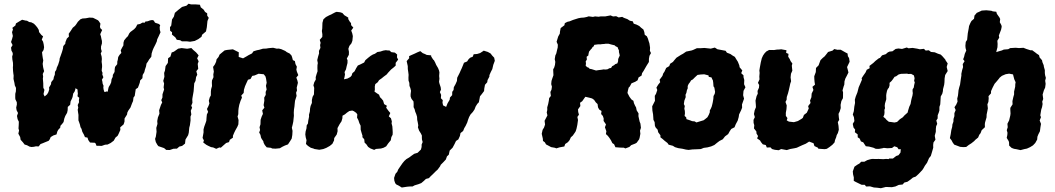

<svg xmlns="http://www.w3.org/2000/svg" viewBox="-20 -771 5567 1013"><path d="M122.6 -4.6 109.8 -8.4 101 -20 88.8 -33.6 86.4 -48 76.8 -65.8 80.6 -82.6 77.6 -93 78.8 -111.6 79.4 -128.8 72.8 -142.4 69.6 -159.4 75 -174.8 67.6 -189.4 65.4 -203.2 69 -220 68.6 -231.8 61 -247.6 60.4 -257.2 60.6 -276 63.8 -289 64.4 -307.2 58.2 -320.4 56.2 -333.4 51.2 -354.8 52 -372.4 50.4 -382.8 48.8 -397 48 -415.8 48.8 -425.2 48.4 -439.8 45.2 -457.6 44.2 -472.6 47.8 -485.8 45.6 -495 40.6 -503.4 38.2 -519.8 46.4 -533.2 38.2 -549.4 43.6 -565.2 47.8 -581.2 43.4 -601.4 48.4 -615.2 45.2 -624.2 61.2 -636.4 64.2 -647.4 83.8 -659.4 96.6 -666.8 116 -662.2 122.2 -661.8 134.2 -654.8 145.2 -653.2 159.2 -645.8 169.2 -635.4 177.4 -625.2 184.6 -613 186.2 -601.8 198.4 -586.4 207.4 -579.2 200.4 -562 207.2 -551.2 210.6 -536.6 212.6 -521.4 209.8 -507 201.8 -495.2 203.6 -479.2 206 -463.4 208.2 -452.6 205.2 -434.2 207.6 -416.2 210.6 -403.2 212.8 -395.8 205.6 -380.6 207.6 -366.4 206.2 -357.2 206.8 -348.6 208.2 -331.8 208.4 -318 208.8 -307.2 214.4 -297 209.6 -274.8 215.2 -262.4 218 -264.2 228.6 -273.4 235 -284.4 239.8 -299.8 238.8 -309.2 249 -326.4 250.4 -337.8 262 -352.4 264.2 -364.6 269.2 -376.8 270 -391.8 276.8 -402.2 279.8 -414.6 286.8 -429.6 293.4 -450.6 295 -463.2 300.6 -478.4 306.8 -496 311.8 -513 314 -528 324.4 -540.2 325.4 -549.2 332.8 -567.6 343.6 -578 342.6 -593 352.2 -606.6 364 -624.8 375.6 -634.4 381.8 -642.4 391 -656.4 404.2 -669.2 415.2 -673.4 432.8 -674.6 451.6 -678.2 470.6 -677.2 484.2 -670.6 496.4 -664.4 500.8 -660.2 509.8 -646.4 507.4 -629.8 509.4 -622.2 519 -612.8 508.8 -590.6 512.4 -579.8 515 -566.6 517.8 -554.8V-542L513 -525.6V-512.8L516.8 -500.4L511.6 -488.8L516.2 -472.6L517.4 -460L516.2 -445.2L518.4 -429L518.6 -417.8L517.2 -407L516.6 -397.4L521 -386.6L519.8 -378L525.4 -363.4L517.6 -350.4L519.8 -342.4L521.8 -328.8L526.2 -319L525.2 -308.4L527 -296.8L531.2 -285.4L536.6 -286.4L539.4 -285.6L537.2 -288.8L548.4 -287.4L551.4 -303.2L553.6 -311.8L561.4 -324.8L566.4 -336.2L568.8 -353.2L574.8 -365.4L575.4 -375.8L584.4 -391.4L585.2 -407L587 -418L598.4 -432.4L599 -447L601.4 -454.8L603.6 -470L610.6 -481.4L620.2 -491.8L617 -505.6L624.6 -520.4L631 -531.4L631.6 -546.2L635 -557.8L646 -571.6L654.8 -580.2L662 -595L668 -602.2L688 -617.2L696.6 -626.6L704.6 -641.8L719.2 -644.6L731.6 -651.8L743.8 -651.4L746.6 -657.2L759.4 -658.8L771.6 -663.4L783.2 -665.4L792 -662.2L796 -653.8L799.6 -650.6L818 -644.6L825.2 -638.4L822.4 -628.4L823.2 -613.8L826.8 -600.8L817.4 -580L809.6 -563.8L807.2 -552.2L800.2 -536.8L790.6 -518L785.4 -505.8L780.2 -489.4L778.2 -471.4L766.2 -456.4L761.4 -447.6L753 -435.6L750.4 -420.8L744.6 -403.6L741.4 -390.2L732.8 -375.6L731.4 -358.4L719.4 -346.4L717.6 -335.2L712.6 -321.2L707.6 -308.2L696.2 -300.6L693.6 -284L690.8 -265.2L684.2 -256.2L682 -238L676.8 -226.2L668.4 -203.8L657.2 -187.8L652 -177.6L650.2 -166.6L637.2 -146L636.8 -129.2L632.2 -114.8L614.2 -99.2L615 -85.4L605.2 -63.4L600.6 -54.6L589.2 -45L580.2 -28.8L564 -16.6L547.6 -8.4L534.6 -7.6L516.4 -1.2L499.8 -1.8H489.2L484.4 -14.2L480 -17.8L455 -19L445.6 -32.4L441.8 -44.8L428.2 -47.6L423.2 -59.6L414.2 -76L410.2 -91L404.8 -100L401.6 -114L397.6 -125.8L393.8 -136V-153.4L394 -164.6L392.2 -176L390 -191.8L392.8 -203L390 -216.8L397 -231.6L396.2 -242.2L398.2 -255L388.8 -263L390.8 -277.4L389.6 -287.4L389 -299L382.4 -302.6L380 -307.4L373.6 -288L366.2 -277.4L363 -259.4L359.4 -250.2L352.4 -235.8L350.2 -218.2L337.6 -207L337 -189.8L334 -175.8L324.4 -159.2L319.2 -145.4L315.4 -127.2L307.6 -117L298.8 -107.2L297.8 -97.4L287 -85.8L282.4 -77L278.2 -61.8L261.6 -56.4L247.4 -47.8L242.8 -36.4L236.8 -28.2L215.6 -19.6L205.6 -15.4L193.8 -11L184 1.6L169.4 1L159 3.4L146.4 4.6L136 2.6Z M875.8 20.4 857 20 845.8 10.4 815.4 0 809.6 -7.8 802 -21.6 798.2 -38.2 802.2 -50 806 -75.6 804.6 -96.2 810.8 -117.2 809.6 -132.4 813.2 -151.4 821.2 -171.2 819.6 -189.2 829.2 -217.6 835.8 -230.6 830.8 -242.6 837 -256.4 837.4 -273.8 845.8 -298.8 843.2 -310 845.8 -330.2 841.4 -344.2 847.4 -366 846 -386.2 850.4 -398.8 853.6 -422.2 865.6 -439.2 867 -463.8 879.2 -472.4 885.6 -494 897.6 -498.4 920 -514.2 938.2 -517.4 967.4 -513.8 989.6 -517.6 999.2 -507.8 1014.4 -494.8 1028 -479 1020.2 -463.2 1028 -447.4 1023.2 -434 1025.8 -408 1015.8 -395.4 1020.8 -376.6 1014.6 -364.6 1011.6 -344.4 1004.8 -331.4 1002.8 -306.2 1001.6 -289.8 998.8 -273.6 996 -258 994.4 -247.4 995.4 -228.6 989 -213.2 993.6 -202.8 986.6 -186.8 989.4 -167.2 985 -155.4 985.4 -136 982 -110.4 978.6 -97.6 976 -70.8 972.6 -57.8 958.6 -34.8 956.2 -13.4 940.8 -1.2 926 2.4 913.6 13.2 895.2 13.8ZM939.8 -552.8 930.6 -558.8 912.8 -561 905 -574 887.2 -588.8 887.8 -601 877.6 -608.8 876.8 -627.4 883.4 -636.2 887.6 -668.2 897.4 -683.2 902.6 -703.2 921.4 -719.4 940.6 -734.4 963.8 -741 975 -751.4 988 -747.8H1012L1034.8 -746L1039.2 -732.4L1054.8 -719.8L1061.8 -708.2L1073 -700.8L1073.4 -688L1081.4 -676.8L1074.6 -660.4L1071.2 -627.2L1066.8 -605.2L1046.2 -587.6L1043.2 -577L1026.4 -564.6L1007.4 -555L982.8 -550.8L967.2 -552.8Z M1156.2 -497.8 1165 -505 1178 -507.6 1208.8 -510.8 1228.6 -500.8 1239.8 -495.2 1239.4 -470.6 1262.4 -463.2 1282.6 -474.6 1291.8 -480.2 1309.6 -489.2 1317.4 -500.4 1335.8 -506 1348 -508.4 1367.6 -514.2 1383.4 -514.6 1398.2 -517 1420.8 -519 1440.4 -514.2 1451 -514.8 1464.4 -511.4 1485.4 -502 1492.8 -496.2 1508.4 -488.4 1518 -478 1521.4 -468.2 1525.2 -453.8 1535.8 -448.8 1539 -432.8 1546.2 -419.2 1543.6 -403.8 1546.4 -392.8 1553.8 -374.6 1543.4 -361.6 1548.8 -347.2 1551.8 -334.2 1545.4 -308.2 1547 -294 1542.2 -281.6 1544.8 -265 1536.6 -239.4 1534.8 -222.6 1533.6 -209.4 1531 -192.6 1530 -177 1530.6 -160 1529 -145.4 1527.4 -129.4 1523.8 -112.6 1519.8 -97 1523.4 -80.6 1522.2 -58.8 1519 -39.8 1511 -26.8 1499.4 -9.2 1483.2 -3.2 1470 3.2 1456.4 11.2 1433.6 13.4 1415.6 12.4 1410 9 1387.2 6.4 1377 -6 1371 -17.4 1369.2 -25.8 1360.6 -38.4 1357 -45.8 1354.2 -59.2 1347.4 -72.2 1352.2 -84.8 1349.4 -99.6 1354.2 -115 1355 -139 1360.6 -156 1367.2 -170.2 1363.4 -188.8 1375 -202.8 1370.8 -216.4 1374.6 -239.8 1374 -256 1382 -270.6 1381.6 -285.8 1386.8 -299 1383.2 -318.2 1387 -334.6 1383.6 -356.8 1380.6 -367.8 1371.6 -379.2 1344.4 -382 1322.8 -372.8 1310.8 -370.6 1301.6 -354 1288.4 -350.4 1280.6 -333.6 1272.8 -316 1267 -297.2 1265.6 -280.6 1253 -267 1256.6 -256 1249.2 -239.2 1242.4 -218.2 1239 -200.6 1237.6 -187.4 1237.2 -168.6 1233.4 -156.2 1238.6 -137.6 1237.6 -114.8 1232.2 -101.8 1221.4 -82.6 1215.4 -70.2 1208.8 -54.4 1209 -44.8 1192.4 -33.4 1188.2 -21.2 1173.2 -16.6 1160.4 -5.4 1145.2 8.2 1137 7 1120.8 14.2 1104.8 7 1093.4 5.2 1079.2 -1.4 1068.2 -7.2 1052.2 -19.4 1055.8 -30 1048.8 -43.4 1054 -72.6 1053.8 -88 1057.4 -102 1065.2 -123.6 1068.6 -133.8 1069.6 -148.8 1071.4 -166.8 1078 -180.8 1072 -196 1079.8 -211.6 1084.8 -225.2 1081.8 -239.6 1086.4 -256.6 1092.4 -267.6 1092.6 -288.4 1094 -301 1098.6 -316.8 1097.8 -334.8 1098.4 -346.4 1106.4 -363.8 1105.4 -378 1108.2 -393.2 1104.2 -418 1113.4 -430.6 1120 -444.8 1122.8 -458.2 1133 -470.4 1138.6 -483.2Z M1664.6 19.2 1639.2 15.2 1633 12.4 1620 8.8 1604.8 -1.2 1594.2 -11.4 1597.2 -31.4 1593 -46.4 1590.8 -61.8 1592.4 -77.2 1597 -93.8 1598.2 -109.6 1604.8 -119.6 1606.2 -133.4 1610.6 -155.6 1610.2 -165.4 1614.8 -182.4 1616 -199 1618.8 -212.2 1625.6 -228 1625.4 -243 1629.2 -260.2 1636.4 -272.8 1636.8 -285 1637.8 -307.4 1633.6 -321 1638 -336.8 1646.2 -351.4 1645.6 -363.8 1650.2 -379.8 1655.4 -395 1654.6 -411.8 1655 -427.4 1656.8 -438.2 1653.8 -453.8 1658.4 -472.8 1663.4 -489.4 1662.8 -502.4 1670.6 -518.4 1668.8 -533.4 1671.6 -544.8 1667 -560.8 1680.4 -576.2 1680.8 -589.6 1678.2 -607.4 1680.2 -620.8 1681.2 -650.4 1686.2 -669 1699.6 -681 1715 -689.2 1731.8 -697.2 1748.6 -706 1756 -708.6 1775 -706.2 1786.4 -702.4 1796.6 -690.8 1804.6 -686 1817.6 -678 1817.2 -670.8 1825 -657.4 1832 -649 1832.6 -638.2 1844.2 -625.4 1833 -609.8 1838.4 -595.2 1841.6 -580.6 1839.2 -556 1834.2 -542.4 1823.4 -529 1818 -513.6 1821 -497.6 1820.6 -482 1809.8 -462 1813.6 -453.6 1813.4 -438.6 1809 -421.4 1805.4 -405.2 1798 -390.8 1800.2 -378.2 1797.8 -365.2 1794.8 -352.6 1813.2 -356.6 1828.4 -364.8 1835 -372 1839.2 -385 1850.6 -394.6 1859.2 -411.4 1868 -425.4 1881.2 -431.2 1901.2 -441.2 1907.8 -453.6 1922.8 -466.4 1935.6 -476.4 1947 -483.2 1958.4 -487.6 1971.2 -496.6 1986.2 -498.8 2002 -504 2015.4 -506.2 2028 -504.6 2034 -505.2 2045 -495.8 2063.6 -493.4 2075.4 -483.4 2074.4 -468.8 2080.6 -456.4 2067.6 -439.4V-424.8L2056.8 -415L2043.2 -404.2L2027.2 -387L2020.2 -378.2L2004 -366.2L1993.6 -357.6L1979.8 -348L1973.2 -337.4L1960 -327.2L1957.4 -314.6L1957.8 -297.8L1955.8 -287.8L1969.4 -278.2L1979.8 -271.6L1984.8 -258.4L1993.4 -249.8L2001.4 -239.8L2006.6 -221.8L2021.2 -213L2017.4 -202.8L2030.2 -185.4L2039.2 -174.8L2031.4 -157L2042.6 -147.2L2047.4 -130.4L2046 -119.8L2050 -104.4L2051.2 -88.2L2052 -72.2L2051.4 -60L2044.8 -47.6L2041.8 -31L2028 -14.2L2017.4 1.2L2003.6 8.6L1990 12.6L1963.8 14.8L1954.2 19.8L1934.4 12.2L1922.2 4L1913 -9.6L1903.6 -18.6L1901.8 -36L1891 -48.6L1893.2 -52.4L1887.2 -71.8L1883 -86.8L1882.6 -108L1876 -121.4L1870.8 -137.2L1863.8 -150.4L1865.2 -167.6L1859.4 -175.6L1846.6 -184.6L1838.4 -187.8L1823 -185.2L1810.4 -176.6L1800 -167.8L1787 -160.4L1786.4 -147L1781.8 -131L1772.2 -116.6L1760.6 -95.2L1761.2 -78.6L1756.6 -61.4L1750.4 -52.6L1743.4 -42.6L1742.4 -30L1733.6 -12.2L1720.2 -1.2L1701.6 9.2L1685.6 15.4Z M2099.8 218.4 2084.4 208.8 2070.6 202 2065.4 195.8 2060.6 182.4 2059.2 167.6 2066.6 146 2076.2 135 2081 123 2089.4 110.6 2103.8 89.8 2113.6 78 2124.2 68.4 2139 59.8 2152 50 2165.6 40.4 2183.2 35.2 2200.8 18 2204.4 4.6 2204.6 -8.6 2210 -21.6 2206.4 -34.4 2205.8 -43.6V-56L2200.4 -67.2L2191.2 -81.8L2185 -99.2L2186.8 -110L2183.8 -127L2181.2 -138.2L2180.4 -154.8L2176 -169.4L2170.8 -181.6L2167.6 -194.6L2162.2 -205.6L2162.4 -222.6L2161.6 -235.8L2151 -249.6L2146.4 -262.2V-273.8L2148.6 -292L2145 -306.6L2140.4 -317.6L2139.6 -333.8L2135.4 -346L2135 -361.8L2135.8 -376L2134 -391L2131.6 -406.8L2131.4 -422.2L2125.6 -448.6L2139 -464L2138.4 -474.8L2150.8 -480.6L2168.6 -488.4L2182.4 -495L2197.4 -501.2L2202.2 -497.4L2210.4 -490.6L2222 -486L2231.4 -481.2L2254.4 -479L2255.4 -472.4L2265 -457.2L2269.6 -453L2276.2 -440.6L2281.2 -428.8L2291.2 -412L2296.4 -398.8L2298.4 -389L2297 -370L2298.4 -356L2296.4 -339.2L2298.8 -329.4L2305 -310.8L2306.6 -298L2300.8 -285.2L2307.4 -270.4L2306 -252.8L2316 -242.8L2314.6 -229.2L2317.8 -215L2333.8 -207L2341.4 -226L2352.4 -244.6L2354 -256.4L2365.6 -269L2366 -286.4L2373 -296.2L2374.4 -310.8L2383.6 -327.4L2390.8 -343.8L2392.2 -361L2405.2 -386.6L2410 -397.8L2416.4 -411.4L2420.2 -420.6L2428 -440L2444.4 -446.6L2452.6 -459L2460.6 -466.4L2474.2 -471.8L2479.2 -484.8L2497.2 -486.2L2513 -491L2528.4 -501L2532 -503.8L2546.6 -499.2L2553.8 -497L2568.4 -488.8L2576.8 -477.8L2587.4 -466.6L2590.6 -450.2L2582.6 -428.8L2577.4 -406.4L2569.8 -391.8L2562.2 -374.6L2562 -366.8L2552.4 -348.6L2550.6 -337L2538.8 -323.6L2535 -303.4L2534 -290.6L2521.2 -273.6L2512.4 -262.8L2510.2 -250.2L2506.4 -231.4L2498.4 -223.2L2489.6 -209.2L2483.6 -193.6L2474.6 -180.2L2462.6 -167.2L2455 -153.6L2449.2 -138.2L2445.2 -125L2436.6 -106.8L2429.4 -94.8L2423.4 -79.8L2409.6 -69L2406.6 -53.8L2398.2 -35.4L2386 -27.4L2378 -10.6L2367.8 8.4L2352.6 23.4L2347.8 45.2L2338.2 54L2332.4 70.4L2319.2 84.6L2305.4 98.4L2302 106.2L2289 123.8L2280.2 131.6L2262.8 149L2253 158L2243 168.8L2227.2 173L2216.6 183.2L2202.6 195L2187 201L2167.6 206.8L2156.6 212.8H2144.2L2128.8 214Z M2932.6 6.4 2915.2 11.8 2908 8.8 2887.6 5.2 2876 -1.2 2860.8 -9.2 2854.8 -20 2844.8 -27.4 2844 -39.4 2838.2 -65 2842.8 -86 2850.2 -97.8 2855.8 -113.8 2853.2 -133.6 2861 -148.4 2868.2 -162.2 2864.6 -178 2867.4 -190.6 2867.2 -204.8 2872.2 -222.2 2875.6 -239.6 2877.4 -253.4 2886.4 -264.8 2883.8 -285.6 2889.6 -297.6 2892 -313.6 2888.2 -327.2 2889.8 -344.2 2893.6 -356 2900 -374.2 2899.2 -390 2898.6 -405.2 2904 -414.8 2908 -428.4 2909.8 -444.4 2906.8 -458.8 2910 -478.4 2915 -489 2919.8 -510 2922.4 -520 2923.2 -535.2 2916.6 -550.6 2925 -578.2 2933.6 -593.6 2934.4 -603.8 2938.2 -623 2957.8 -637.6 2960 -648.8 2973.8 -656 2985.6 -658.6 3003.2 -665.8 3031.6 -674.8 3045.4 -677.4 3061.2 -678.4 3075.4 -681.4 3086 -684.8 3108.4 -681.8 3119.4 -684.4 3138 -682.6 3150.2 -684.6H3174.2L3201.2 -689.8L3214.4 -684.2L3230.8 -685.6L3244 -679L3262.8 -682L3272 -676.8L3290 -670.2L3303.4 -661.6L3318.6 -658.4L3323.4 -646.2L3338.8 -641L3352.8 -633.8L3362.4 -624.8L3374.6 -615.4L3379.4 -602L3381.6 -587.6L3393 -579.4L3398.6 -566.8L3402.8 -552.6L3406.2 -542.8L3409.8 -519.6L3408.8 -503L3414.6 -491L3406.6 -476.6L3403.8 -460.8L3403.6 -444L3391 -423.8L3383.2 -410.2L3375.2 -396.2L3367.6 -385L3365 -372.4L3349.2 -362.6L3344 -347.4L3331.6 -339.6L3311.8 -331.4L3303 -315L3296.8 -308.6L3292.8 -293L3290.6 -280.6L3301.4 -259.8L3311.6 -246.2L3322 -239L3324.6 -227L3330.4 -214L3336 -204L3339 -188.8L3349 -172.6L3348.4 -158.2L3351 -146.2L3354.8 -129.2L3358.8 -119.2L3361.6 -96.8L3356.8 -81.6L3358.6 -65.4L3354.8 -44.8L3352 -35.8L3339 -17.8L3331 -13.2L3310.2 -5.2L3300.6 4.2L3279.6 12.2L3271 8.2L3252.8 7.8L3227 5.8L3220 -10L3210.8 -16L3203.8 -30.2L3195.6 -43L3186.8 -54.4L3176.8 -63.6L3179.2 -78.6L3171.6 -99.4L3177.2 -114.6L3164.6 -133L3165 -146L3160.6 -159.2L3151.6 -169.4L3153.6 -185.4L3141.4 -193.2L3135.2 -204.6L3132.8 -222L3123.6 -230.8L3114.4 -244.2L3103.8 -251.6L3090 -255.4L3068.4 -260.4L3062.6 -252.4L3051.8 -237L3040.4 -228.8L3042 -211.4L3029.6 -194L3030.6 -180.2L3034.6 -166L3026.2 -154L3029.6 -138L3026 -112.2L3021.6 -91.6L3017.4 -78.4L3013 -71.4L3002.2 -55.8L2991.8 -46.4L2985.2 -31.8L2976.4 -21L2962 -11.2L2957.4 1.8ZM3124.8 -399 3139 -401.2 3153.8 -403 3164.4 -404.8 3174.6 -404.2 3185 -405.4 3194.8 -410.8 3204 -412.4 3209.6 -421.6 3220.2 -427.2 3225.8 -432.4 3237.2 -436.6 3241 -447.4 3241.6 -459.6 3244.8 -467.2 3249.8 -477.8 3247.8 -487.6 3245.6 -496 3245.4 -505.6 3241.2 -514 3238.8 -521.6 3227.6 -527.2 3222.8 -532 3217.2 -533.2 3204.4 -536.4 3190.8 -540.2 3176 -540.4 3167.6 -539 3154.8 -538.2 3149.2 -537H3134.8L3115.6 -534.4L3111.6 -525.6L3106.6 -523L3102.8 -516L3098 -511.2L3091.4 -503L3088 -499L3085.2 -487L3084 -478.2L3075 -471.4L3076.4 -457.2L3070 -446.2L3071.6 -437.8L3070.2 -423.4L3080 -415.6L3085.6 -414L3091 -408L3101.4 -406.2L3110.2 -403.4Z M3613.2 20 3599 18.2 3581.2 14 3558.6 10.6 3541.2 5.4 3530 -1.8 3507.8 -7.6 3501.6 -16.6 3486.8 -28 3475.8 -37.8 3464.4 -46.6V-57.4L3452.6 -73.2L3449.8 -86.6L3439.4 -98.2L3435.4 -107L3433.8 -126.8L3427.6 -138.6L3426.8 -151.2L3425.6 -167.6L3422 -188.2L3421 -210.2L3435.6 -239L3434.6 -265.2L3441.4 -276.6L3447.8 -296.2L3443.2 -308.6L3452.6 -324.2L3463.2 -337.4L3460 -350.2L3475 -370.4L3479.2 -383.4L3485.6 -392.6L3494.8 -412.6L3511 -422.2L3515.6 -434.6L3530.4 -444.2L3537.4 -453L3548.8 -466.4L3572.4 -481.4L3583.6 -487.4L3600.2 -498.8L3629.2 -504.8L3638.4 -508.2L3657 -516.8L3674.6 -516.6L3696.6 -518L3729.8 -514.4L3751.4 -520L3765 -511.2L3789.4 -506.6L3808.4 -503L3815.2 -493L3833.6 -486L3845.6 -477.6L3857 -471L3864.8 -458L3873 -445.2L3880.6 -426.2L3882.2 -416.2L3896.4 -399.4L3890.6 -385L3902.8 -373.4V-364L3906.8 -349L3905.8 -326.6L3913 -310.6L3902.8 -291.6L3900.8 -268.6L3905.6 -250.4L3894.8 -219.8L3895.4 -202.8L3890 -189.2L3879.4 -167.2L3877.4 -153.4L3872.2 -134.8L3861.6 -115L3855.4 -99.4L3838.4 -90.8L3830.4 -79.2L3821.8 -63.6L3805.2 -51.4L3793.4 -36.2L3776.2 -27.4L3763.2 -17.6L3749 -6L3732.2 1.4L3712.4 6.6L3692.8 9.2L3677.8 15.4L3658.4 16.4L3633.2 17.4ZM3654.2 -125 3678.6 -132.4 3692.6 -136.6 3702.2 -144 3712.4 -152.4 3719.8 -165.8 3725 -179V-188.6L3729.8 -196.6L3735 -208.6L3738.4 -221.8L3740.4 -230.6L3743.6 -249.2L3744.6 -264.4L3750.8 -275.8L3752.8 -286.4L3749 -308.8L3744.4 -315.6L3743 -335L3741.2 -347.2L3737.4 -353.8L3734 -362.4L3719.4 -365.6L3718.2 -373.2L3695.6 -379L3677.2 -378L3660.2 -375.8L3645.4 -362.2L3635.4 -352L3626.2 -347L3620.2 -337L3613.2 -328L3608.4 -317.2V-304.6L3604.2 -295.2L3601.4 -281.2L3596.8 -271L3597.8 -258.6L3590.6 -239.6L3588 -221.8L3593 -211.8L3590.6 -197.4L3593.2 -186L3593.8 -172.8L3592 -159.2L3600.4 -152L3601.8 -142.4L3621 -136L3631.8 -131.8L3644.8 -130.6Z M4088.8 21.6 4068.4 19.4 4053.4 15.4 4044.8 6.4 4025.8 7.4 4020.2 -5.8 4004.6 -9.4 3995 -21.4 3990 -30 3974.4 -41 3979.6 -53 3971.4 -66.4 3970.6 -77.4 3958 -93.6 3959.6 -110.4 3956 -122.4 3955.6 -138.6 3962.6 -153 3957.8 -169.4 3961.8 -189.4 3968.4 -205.4 3967.8 -218.4 3966 -240 3971.8 -264 3978 -276.6 3976.8 -291.2 3984.4 -308.4 3985.4 -322.6 3979 -333.8 3987.2 -352.4 3986.2 -367 3987.8 -386.2 3986.4 -398.8 3989 -415 3994 -442 3999.2 -463.4 4005.8 -478 4013.6 -489.4 4022.8 -499.2 4037.8 -507.4 4063.8 -507 4079 -509.4 4090.4 -509.8 4101.6 -511 4129.4 -506 4127.8 -492 4140.2 -486.8 4138.6 -471.8 4146.8 -459 4151 -449 4160.6 -435.8 4157.6 -424.6 4159 -411.2 4160.4 -398.2 4153.2 -381.8 4151.2 -362.6 4153.8 -342.4 4149.4 -329.6 4146.2 -314.4 4142 -296 4137.8 -279.6 4131 -259 4130.2 -244.8 4124.2 -233.2 4130.8 -214.6 4129.4 -194.8 4126 -175.6 4126.2 -159.6 4134.6 -148 4130.8 -136 4142.2 -129.4 4168.6 -126.4 4189.6 -132.4 4209.4 -144.2 4215.8 -149.2 4221.6 -164.6 4236.8 -176.4 4247 -198.6 4243.8 -211.2 4256.4 -227.6 4253.8 -240.6 4261 -258 4262.4 -277.4 4271.6 -296.2 4266.4 -312.8 4280 -324.4 4277.6 -339.4 4276.4 -354.8 4276 -368.6 4284.2 -390.8 4285.2 -412.4 4299 -426.4 4302.4 -436 4309 -453.6 4320.8 -465.4 4330.8 -473.6 4340.6 -485.8 4349 -496.8 4372.2 -503.8 4381.6 -512.2 4398.4 -508.4 4415.6 -508.6 4426 -502.8 4439.6 -495 4451.8 -488.6 4453.4 -474.6 4459.8 -464.4 4462.6 -445.2 4449.2 -417.2 4453.8 -399.4 4456.4 -388.6 4447.4 -370.4 4440.2 -356.8 4435.6 -342 4434.6 -324.6 4431 -314.6 4425.2 -294 4428 -284 4427.8 -265.2 4427.4 -253 4419.2 -238 4415 -217.8 4415.8 -200.8 4410.4 -183 4404.2 -170.4 4405.6 -152.6 4407.6 -138.6 4400.4 -126.6 4404 -107 4405.6 -86.4 4400.6 -68.8 4394.6 -58.2 4391.8 -47.2 4385.6 -31.8 4383.2 -19.8 4371.8 -7.2 4356.2 5 4342.2 14.2 4331 16 4297.4 13.6 4295.6 8.6 4277 -0.4 4272.2 -15.4 4249 -24 4231.4 -12.8 4213.2 -5.2 4196.2 2.6 4184 8.4 4171.4 11.2 4149 15.2 4131.2 20.8 4101.2 15.4Z M4608 219.4 4590.8 218.2 4570 212.2 4549.6 213 4542.6 204.2 4525.4 203.8 4493.8 188.4 4484.4 183 4484.8 165 4480.8 148.8 4479.4 133.2 4488.2 108.4 4504.2 97.4 4514.4 91.8 4523.6 82.4 4540.6 82.2 4555.6 74 4570.4 69.6 4581.2 67.4 4602.6 68 4615.2 67.6 4640.8 68.8 4654.8 67.4 4669 68.4 4671 65.4H4691.2L4708.4 52L4720.6 47.8L4731 34L4732.6 16L4721 16.6L4714 6L4698.4 0.8L4686.2 9.8L4661.6 11.2L4643.2 9.2L4635.8 11.2L4617.6 14.4L4600.6 14.2L4588.2 8.4L4565.2 2.4L4548.2 0.6L4541 -10L4534.6 -20L4522.2 -25L4515.6 -40L4505.4 -46.4L4505 -62.2L4490.2 -73.4L4491.8 -87.2L4483.2 -98.2L4479.2 -117.4L4487.8 -132L4485.4 -152.4L4479.4 -166.8L4484.8 -184.2L4487.4 -208.4L4491.2 -227.8L4490.2 -245L4494.8 -261.4L4503.6 -283.4L4510.6 -310.6L4516 -323L4527.8 -350.8L4526 -358.2L4535 -372.2L4546.8 -389L4553 -403L4568.4 -411.2L4567.2 -423.2L4587.8 -439L4598.8 -449.6L4616 -463L4623 -465.6L4633.8 -479L4653.4 -485.2L4664.4 -494.8L4673.2 -498.8L4688.6 -500.4L4705.4 -512.8L4720.2 -515.2L4739.2 -512.8L4764.2 -520.4L4773.4 -516.2L4794.8 -518.2L4819.4 -514.2L4833.2 -511L4854.8 -513.4L4863.8 -504.2L4880.4 -505.8L4891.8 -497L4911.8 -495L4928.4 -487.8L4943.2 -483L4951.8 -474.8L4967.2 -457.2L4969.2 -452.2L4980 -436.4L4974.8 -417.6L4980 -396.2L4966.8 -375.2L4963.8 -357.2L4963 -336.6L4961.4 -323.4L4955.4 -300.4L4954.8 -290.2L4951.6 -276.8L4943.4 -262L4941.8 -235.8L4940.8 -220.2L4936.4 -207.2L4936.2 -188L4933.2 -177.8L4927.4 -163L4927 -145.8L4920 -135.4L4924.8 -117.4L4919.2 -105L4917.6 -91L4917.4 -75.6L4911.8 -54.6L4915.4 -34L4905 -19.2L4903.4 -5.8L4903.8 8.2L4897.4 30.6L4891 51.8L4881.6 63.4L4871.2 87.6L4859.6 103.6L4853.2 115.4L4846.4 125.8L4826.4 147L4811.2 160.8L4796.8 165.8L4784.8 175.8L4767.6 188L4751.2 192.2L4742.4 202.4L4722 204.6L4704.2 212.8L4685.8 216.6L4654 215.4L4627.6 222ZM4699.2 -124.6 4713 -127.6 4727.6 -141.8 4743.2 -152.2 4752.2 -162.4 4768.6 -177 4771 -187 4777.2 -207.4 4784.2 -222.6 4787.6 -241.8 4790.8 -255.2 4794 -266 4796 -279.4 4794.6 -291.2 4795.2 -300.2 4801 -308.8 4802.8 -320.6 4806.4 -336.4 4803 -344.4 4805.4 -358.6 4801.6 -373.4 4787 -381.2 4772.8 -380.6 4765.6 -382.4 4752.4 -382 4734 -381.4 4721.4 -378.2 4707.8 -368.4 4699.8 -365.8 4690 -351.6 4683.4 -343.2 4673.2 -333.8 4673.4 -321 4669.8 -308.6 4664 -301.4 4660 -292.2 4656.6 -276.2 4655.6 -267.8 4656 -247.2 4649.2 -224.6 4647.8 -212 4649.4 -200.2 4646.2 -191.6 4646.8 -177.8 4645.6 -166.6 4640.6 -154.6 4651.4 -145.8 4657.2 -138.6 4669.6 -128.4 4680 -127.4Z M5014.4 -8 5006 -19.8 5000.8 -30.2 4991.6 -42.2 4996 -63 4999.2 -84.6 5003.8 -101.6 5005 -114.6 5010.2 -128.8 5010.8 -143.4 5015.4 -158.4V-174L5022.2 -190.4L5015.8 -205.2L5024.8 -218.6L5032 -234.6L5030.4 -251L5034.2 -266.2L5035.8 -280L5037.2 -294.6L5041 -310.6L5045.2 -324.2L5048 -344.2L5049.2 -352.6L5052.4 -373L5052 -381L5056.2 -400.8L5061.2 -417.2L5059.4 -432.6L5069.2 -448.4L5061.6 -458.2L5066.6 -471L5070.2 -486.8L5078 -504.4L5074.4 -517.4L5073.4 -529.6L5075.4 -549.8L5082.6 -560.8L5084.4 -579.2L5086 -594.8L5090.8 -620.4L5092.8 -633.8L5100.2 -650.8L5105.6 -660.4L5119 -672L5121.4 -689L5133.6 -703.2L5151.8 -711.4L5159.6 -715.2L5183.6 -716.8L5210.2 -714.2L5218.2 -711L5236.4 -709L5239.6 -698L5253.2 -678.6L5257 -670.6L5255 -653.8L5263.4 -638.2L5265 -630L5261.8 -614.4L5250 -583.8L5252 -572.4L5242 -556L5243.4 -539.2L5242.6 -521.4L5239.2 -508.6L5236.2 -496L5248 -499.8L5265.8 -504.8L5275.8 -509.4L5299.4 -511.4L5309.6 -517.2L5338.4 -519L5356.2 -517.4L5379.8 -518.8L5395.4 -512.6L5416.8 -505.8L5425.8 -506L5441.6 -494.6L5449.4 -488.4L5462 -480L5464.8 -468.2L5477.8 -453.2L5479.8 -443L5486.4 -427.2L5487.8 -418L5492.6 -401V-386L5494 -374.4L5498 -360L5494.4 -345.2L5496.8 -328.8L5494.2 -308.8L5487.6 -294.6L5481 -272.2L5484 -248.8L5478.8 -234.6L5480.8 -222.4L5478 -206.2L5473.6 -192.6L5468.6 -162.4L5472.2 -152.8L5465.4 -135.4L5472.4 -117.4L5469.6 -101.2L5466.6 -78.2L5458.6 -62.6L5453.4 -49.6L5452.2 -34.8L5442 -16.6L5430 -4L5414.8 5.4L5398 13L5384 15.8L5364.4 21L5341.6 16L5330.2 14.2L5317.4 9.4L5304.4 -2.8L5303.8 -19.6L5301.8 -26.6L5291.4 -43.6L5294.6 -58.4L5295.6 -70.6L5291.8 -84.2L5296.8 -99.8L5295.2 -118L5304.2 -136L5310.2 -161L5311.6 -171.8L5310.4 -193.8L5310.6 -202L5322.4 -220.6L5321.6 -237.4L5326.4 -259L5330.4 -272.8V-287.8L5336.2 -313.8L5336.6 -326.4L5338.4 -337.2L5331.4 -352.8L5327.4 -367.8L5324.8 -378.4L5304.2 -382.4L5285.8 -379.4L5266.2 -371L5254.2 -361.2L5251.8 -357.6L5239.4 -342.6L5227.4 -328.8L5216.8 -308.2L5208.8 -290.2L5208.6 -278.6L5195.4 -263.6L5196.4 -252.8L5194.8 -233.4L5189.6 -220.6L5192 -199.4L5189.6 -186.4L5185.6 -167L5185 -151.8L5177.2 -124.8L5176 -116L5176.4 -99.8L5159.4 -84L5153.6 -68.6L5146.8 -60L5140.6 -45.4L5126 -33.4L5119.8 -26.6L5104.8 -14.8L5091.2 -6.2L5077.6 4.4L5061.6 5.2L5051.6 4.2L5045.6 3.8L5035.2 -0.2Z"/></svg>

Font: Winky Rough
Style: Italic
Weight: 400
Italic angle: -8.97852°
Designer: Simon Atzbach
Foundry: typofactur
Version: Version 1.206